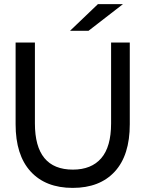

<svg xmlns="http://www.w3.org/2000/svg" viewBox="-20 -907 708 935"><path d="M129 -72C177.7 -18.7 246 8 334 8C422 8 490.3 -18.5 539 -71.5C587.7 -124.5 612 -201.3 612 -302V-700H521V-306C521 -230 505 -173.5 473 -136.5C441 -99.5 395 -81 335 -81C211.7 -81 150 -156 150 -306V-700H56V-302C56 -202 80.3 -125.3 129 -72ZM457 -887 321 -757H411L579 -887Z"/></svg>

Font: Rookery
Style: Regular
Weight: 400
Designer: Ryan Kimball / Julieta Ulanovsky
Foundry: Motorola Mobility LLC.
Version: Version 1.0